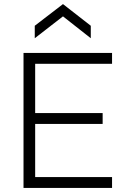

<svg xmlns="http://www.w3.org/2000/svg" viewBox="-20 -919 607 939"><path d="M95 0V-660H528V-607H152V-366H482V-313H152V-53H528V0ZM150 -732V-793L288 -899L424 -793V-732L288 -839Z"/></svg>

Font: Bricolage Grotesque 12pt ExtraLight
Style: Regular
Weight: 200
Designer: Mathieu Triay
Foundry: Atelier Triay
Version: Version 1.001; ttfautohint (v1.8.4.7-5d5b);gftools[0.9.33.de